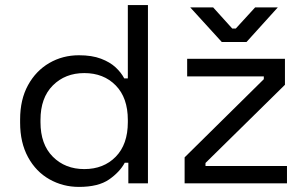

<svg xmlns="http://www.w3.org/2000/svg" viewBox="-20 -720 1205 754"><path d="M290 14Q227 14 174 -16Q121 -46 90 -103Q59 -160 59 -238V-251Q59 -329 90 -385.5Q121 -442 173.5 -472.5Q226 -503 290 -503Q341 -503 376.5 -489.5Q412 -476 434 -455.5Q456 -435 468 -412H482V-700H561V0H484V-81H470Q450 -44 408 -15Q366 14 290 14ZM311 -56Q387 -56 434.5 -104.5Q482 -153 482 -240V-249Q482 -336 434.5 -384.5Q387 -433 311 -433Q236 -433 187.5 -384.5Q139 -336 139 -249V-240Q139 -153 187.5 -104.5Q236 -56 311 -56ZM705 0V-102L1016 -409V-420H715V-489H1099V-387L787 -80V-68H1107V0ZM851 -555 727 -691H817L892 -608H906L982 -691H1071L948 -555Z"/></svg>

Font: Space Grotesk Light
Style: Regular
Weight: 400
Version: Version 2.000